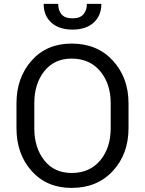

<svg xmlns="http://www.w3.org/2000/svg" viewBox="-20 -942 735 973"><path d="M631.3 -292.5Q631.3 -161.6 552 -75.7Q472.7 10.3 342.8 10.3Q216.8 10.3 140.1 -75.7Q63.5 -161.6 63.5 -292.5V-418Q63.5 -548.3 140.1 -634.8Q216.8 -721.2 342.8 -721.2Q472.7 -721.2 552 -634.8Q631.3 -548.3 631.3 -418ZM541 -418.9Q541 -517.1 487.8 -581.1Q434.6 -645 342.8 -645Q254.9 -645 204.3 -581.1Q153.8 -517.1 153.8 -418.9V-292.5Q153.8 -193.4 204.3 -129.4Q254.9 -65.4 342.8 -65.4Q435.1 -65.4 488 -129.2Q541 -192.9 541 -292.5ZM493.7 -922.4Q493.7 -862.8 454.6 -827.4Q415.5 -792 347.7 -792Q279.3 -792 240.2 -827.4Q201.2 -862.8 201.2 -922.4H274.9Q274.9 -889.2 292 -869.1Q309.1 -849.1 347.7 -849.1Q385.3 -849.1 402.8 -869.4Q420.4 -889.6 420.4 -922.4Z"/></svg>

Font: Roboto Web
Style: Regular
Weight: 400
Designer: Google
Version: Version 1.200310; 2013